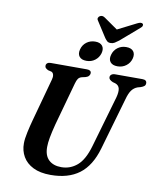

<svg xmlns="http://www.w3.org/2000/svg" viewBox="-110 -1143 1034 1241"><g transform="rotate(10 407.0 -522.0)"><path d="M542.5 -217.5 640.5 -556Q650 -592.5 645 -613.8Q640 -635 617 -643L600.5 -647.5Q573 -659 573.5 -675.5Q573.5 -686 582.2 -693Q591 -700 607.5 -700H785.5Q814 -700 814 -678Q814 -666 806.8 -659.5Q799.5 -653 784 -647.5L764 -642Q740.5 -633.5 725.5 -613.2Q710.5 -593 699.5 -552L601.5 -212.5Q567.5 -95 495.2 -41Q423 13 307.5 13Q238.5 13 193 -9.8Q147.5 -32.5 125 -71.5Q102.5 -110.5 103 -158.5Q103 -188.5 112.8 -232.8Q122.5 -277 132.5 -313.5L210 -596.5Q215 -613.5 211.8 -627.2Q208.5 -641 197.5 -645.5L174.5 -651Q162.5 -657.5 157.8 -662.8Q153 -668 153.5 -677.5Q153.5 -687 161.2 -693.5Q169 -700 183 -700H421Q449.5 -700 449.5 -679.5Q449.5 -670.5 442.8 -662Q436 -653.5 422 -649.5L395.5 -643.5Q381 -639 373.5 -628.2Q366 -617.5 360 -595.5L282 -314Q268 -260 261.5 -223.8Q255 -187.5 255 -162Q254.5 -105.5 284.5 -77Q314.5 -48.5 367 -48.5Q426 -48.5 471 -87Q516 -125.5 542.5 -217.5ZM408 -753.5Q375.5 -753.5 361.2 -771.5Q347 -789.5 355 -819.5Q363 -850 387.2 -868Q411.5 -886 444 -886Q476 -886 490.2 -868Q504.5 -850 496.5 -819.5Q488 -790 464.2 -771.8Q440.5 -753.5 408 -753.5ZM611.5 -753.5Q579 -753.5 564.5 -771.5Q550 -789.5 558.5 -819.5Q566.5 -849.5 590.5 -867.8Q614.5 -886 647 -886Q680 -886 694.2 -868Q708.5 -850 700.5 -819.5Q692.5 -790 668.2 -771.8Q644 -753.5 611.5 -753.5ZM594.5 -919.5Q579.5 -908 568 -901Q556.5 -894 542 -894Q527 -894 519.2 -901Q511.5 -908 503 -919.5L436.5 -1023Q430 -1032 433 -1040Q436 -1048 442.5 -1052Q458.5 -1062.5 477 -1049.5L566.5 -987L690 -1049.5Q715.5 -1062.5 726 -1052Q729.5 -1048 727.8 -1040Q726 -1032 714.5 -1023Z"/></g></svg>

Font: Fraunces 9pt S000 SemiBold
Style: Italic
Weight: 600
Italic angle: -16°
Version: Version 1.000; ttfautohint (v1.8.3)